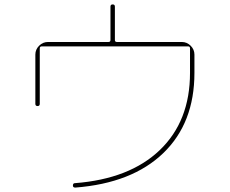

<svg xmlns="http://www.w3.org/2000/svg" viewBox="-20 -820 1040 869"><path d="M140 -350V-573Q140 -596 157 -613Q174 -630 197 -630H471Q480 -630 480 -639V-790Q480 -800 490 -800Q500 -800 500 -790V-639Q500 -630 509 -630H803Q826 -630 843 -613Q860 -596 860 -573V-490Q860 -263 719 -127Q578 9 321 29Q310 29 310 20Q310 9 319 9Q567 -10 703.5 -141Q840 -272 840 -490V-601Q840 -610 832 -610H169Q160 -610 160 -601V-350Q160 -340 150 -340Q140 -340 140 -350Z"/></svg>

Font: Rounded Mplus 1c Thin
Style: Regular
Weight: 250
Version: Version 1.059.20150529